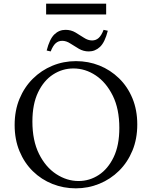

<svg xmlns="http://www.w3.org/2000/svg" viewBox="-20 -1014 830 1049"><path d="M395 -680Q463 -680 523 -656Q583 -632 630 -586.5Q677 -541 703.5 -477Q730 -413 730 -334Q730 -255 703.5 -191Q677 -127 630.5 -81Q584 -35 523 -10Q462 15 394 15Q327 15 266.5 -9Q206 -33 159.5 -78.5Q113 -124 86.5 -188Q60 -252 60 -331Q60 -410 86.5 -474Q113 -538 159.5 -584Q206 -630 266.5 -655Q327 -680 395 -680ZM409 -25Q469 -25 519.5 -58Q570 -91 601 -155.5Q632 -220 632 -315Q632 -419 596 -491.5Q560 -564 503 -602Q446 -640 381 -640Q321 -640 270 -607Q219 -574 188 -509.5Q157 -445 157 -350Q157 -246 193 -173.5Q229 -101 287 -63Q345 -25 409 -25ZM320 -791Q299 -791 284 -777.5Q269 -764 257 -733L235 -738Q251 -801 277 -826Q303 -851 338 -851Q368 -851 392.5 -836.5Q417 -822 439 -807.5Q461 -793 483 -793Q504 -793 519 -806.5Q534 -820 546 -851L569 -846Q553 -783 526.5 -758Q500 -733 465 -733Q436 -733 411 -747.5Q386 -762 364 -776.5Q342 -791 320 -791ZM232 -994H560V-935H232Z"/></svg>

Font: Bona Nova SC
Style: Regular
Weight: 400
Designer: Mateusz Machalski
Foundry: Capitalics
Version: Version 4.001; ttfautohint (v1.8.4.7-5d5b)